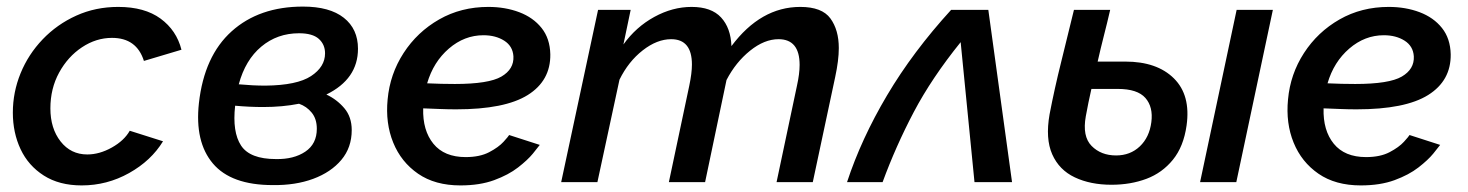

<svg xmlns="http://www.w3.org/2000/svg" viewBox="-20 -553 4458 583"><path d="M228 10Q160 10 113 -20Q66 -50 42.5 -100Q19 -150 19 -211Q19 -273 42.5 -330.5Q66 -388 109.5 -433.5Q153 -479 211.5 -505.5Q270 -532 339 -532Q419 -532 467.5 -496.5Q516 -461 531 -402L417 -368Q395 -438 320 -438Q272 -438 229 -409.5Q186 -381 159.5 -332.5Q133 -284 133 -224Q133 -163 164 -123.5Q195 -84 245 -84Q282 -84 319.5 -105Q357 -126 374 -156L475 -124Q439 -65 372 -27.5Q305 10 228 10Z M808 9Q682 9 626.5 -56.5Q571 -122 584 -240Q600 -383 683.5 -458Q767 -533 900 -533Q981 -533 1024 -499Q1067 -465 1067 -405Q1067 -313 971 -266Q1003 -251 1025.5 -224.5Q1048 -198 1048 -158Q1048 -105 1016.5 -67.5Q985 -30 931 -10Q877 10 808 9ZM888 -452Q822 -452 773.5 -411.5Q725 -371 705 -297Q748 -293 786 -293Q882 -294 924.5 -322Q967 -350 967 -391Q967 -418 948 -435Q929 -452 888 -452ZM779 -228Q738 -228 694 -232Q685 -152 712 -111Q739 -70 818 -70Q872 -69 907 -92.5Q942 -116 942 -162Q942 -192 926.5 -211Q911 -230 888 -238Q838 -228 779 -228Z M1378 10Q1301 10 1249.5 -25.5Q1198 -61 1174 -120Q1150 -179 1157 -251Q1164 -328 1205.5 -392Q1247 -456 1313.5 -494Q1380 -532 1463 -532Q1514 -532 1556.5 -516Q1599 -500 1624.5 -468Q1650 -436 1651 -388Q1652 -308 1582.5 -264.5Q1513 -221 1365 -221Q1341 -221 1316 -222Q1291 -223 1265 -224Q1263 -157 1296 -116.5Q1329 -76 1394 -76Q1437 -76 1465.5 -91Q1494 -106 1509 -122.5Q1524 -139 1526 -143L1619 -113Q1614 -106 1598 -86.5Q1582 -67 1553 -44.5Q1524 -22 1480.5 -6Q1437 10 1378 10ZM1448 -446Q1390 -446 1343 -405.5Q1296 -365 1277 -300Q1320 -298 1361 -298Q1464 -298 1502.5 -320.5Q1541 -343 1539 -382Q1537 -413 1511 -429.5Q1485 -446 1448 -446Z M1796 -523H1895L1873 -418Q1911 -471 1966.5 -501.5Q2022 -532 2080 -532Q2140 -532 2169.5 -500Q2199 -468 2201 -413Q2290 -532 2410 -532Q2476 -532 2501.5 -497Q2527 -462 2527 -407Q2527 -370 2516 -319L2448 0H2338L2400 -293Q2408 -329 2408 -356Q2408 -434 2344 -434Q2301 -434 2257.5 -399Q2214 -364 2186 -310L2121 0H2011L2073 -293Q2081 -331 2081 -357Q2081 -434 2018 -434Q1975 -434 1931.5 -400Q1888 -366 1861 -311L1794 0H1684Z M2552 0Q2595 -131 2673.5 -263.5Q2752 -396 2868 -523H2981L3053 0H2939L2897 -425Q2809 -316 2754.5 -212.5Q2700 -109 2660 0Z M3355 8Q3291 8 3243.5 -14.5Q3196 -37 3175 -84.5Q3154 -132 3167 -206Q3182 -284 3202 -364Q3222 -444 3241 -523H3351Q3342 -484 3332 -445Q3322 -406 3313 -366H3397Q3493 -366 3544.5 -315Q3596 -264 3583 -172Q3574 -108 3541.5 -68Q3509 -28 3461 -10Q3413 8 3355 8ZM3735 -523H3845L3734 0H3624ZM3277 -200Q3266 -139 3294.5 -110Q3323 -81 3369 -81Q3412 -81 3441 -108.5Q3470 -136 3476 -182Q3482 -228 3458 -255.5Q3434 -283 3374 -283H3294Q3289 -262 3285 -241.5Q3281 -221 3277 -200Z M4112 10Q4035 10 3983.5 -25.5Q3932 -61 3908 -120Q3884 -179 3891 -251Q3898 -328 3939.5 -392Q3981 -456 4047.5 -494Q4114 -532 4197 -532Q4248 -532 4290.5 -516Q4333 -500 4358.5 -468Q4384 -436 4385 -388Q4386 -308 4316.5 -264.5Q4247 -221 4099 -221Q4075 -221 4050 -222Q4025 -223 3999 -224Q3997 -157 4030 -116.5Q4063 -76 4128 -76Q4171 -76 4199.5 -91Q4228 -106 4243 -122.5Q4258 -139 4260 -143L4353 -113Q4348 -106 4332 -86.5Q4316 -67 4287 -44.5Q4258 -22 4214.5 -6Q4171 10 4112 10ZM4182 -446Q4124 -446 4077 -405.5Q4030 -365 4011 -300Q4054 -298 4095 -298Q4198 -298 4236.5 -320.5Q4275 -343 4273 -382Q4271 -413 4245 -429.5Q4219 -446 4182 -446Z"/></svg>

Font: Raleway SemiBold
Style: Italic
Weight: 600
Italic angle: -12°
Designer: Matt McInerney, Pablo Impallari, Rodrigo Fuenzalida
Foundry: Matt McInerney, Pablo Impallari, Rodrigo Fuenzalida
Version: Version 4.026